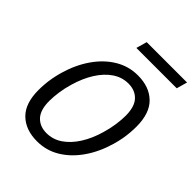

<svg xmlns="http://www.w3.org/2000/svg" viewBox="-238 -970 1114 1114"><g transform="rotate(45 319.0 -413.5)"><path d="M407 -670Q501.3 -670 556.3 -616.3Q611.3 -562.6 611.3 -453.3Q611.3 -429.5 609.2 -403.7Q607.2 -378 602.2 -350.1Q597.2 -322.3 588 -289.9Q562.1 -200.1 514.6 -131.4Q467.2 -62.7 403.3 -23.9Q339.5 15 263.1 15Q168.8 15 113.8 -38.7Q58.8 -92.4 58.8 -201.7Q58.8 -226.2 60.9 -251.6Q62.9 -277 68.1 -305.2Q73.2 -333.4 82.1 -365.1Q108 -454.9 155.5 -523.6Q202.9 -592.3 267.1 -631.1Q331.3 -670 407 -670ZM268 -57.4Q320.7 -57.4 365 -87.4Q409.3 -117.5 443.5 -171.3Q477.7 -225.2 498 -296.2Q511 -340.2 516.6 -380.4Q522.3 -420.5 522.3 -453.5Q522.3 -528.1 489.3 -562.9Q456.4 -597.6 401.8 -597.6Q349.4 -597.6 305.1 -567.6Q260.8 -537.5 226.9 -484Q193.1 -430.5 172.1 -358.8Q159.1 -314.8 153.5 -274.6Q147.8 -234.5 147.8 -201.5Q147.8 -126.9 180.8 -92.1Q213.7 -57.4 268 -57.4ZM287.8 -776 306.4 -842.1H637.5L618.9 -776Z"/></g></svg>

Font: Intel One Mono Light
Style: Italic
Weight: 300
Italic angle: -16°
Monospace: yes
Designer: Fred Shallcrass
Foundry: Frere-Jones Type LLC
Version: Version 1.004